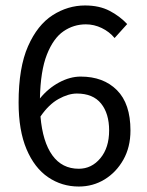

<svg xmlns="http://www.w3.org/2000/svg" viewBox="-20 -670 537 702"><path d="M261 -328Q230 -328 194 -308Q158 -288 128 -244Q136 -151 171.5 -102Q207 -53 268 -53Q315 -53 347 -91.5Q379 -130 379 -193Q379 -255 349.5 -291.5Q320 -328 261 -328ZM268 12Q206 12 156 -22Q106 -56 77 -124.5Q48 -193 48 -295Q48 -423 82.5 -501Q117 -579 172.5 -614.5Q228 -650 291 -650Q343 -650 380.5 -630.5Q418 -611 445 -582L399 -531Q380 -554 352 -567.5Q324 -581 294 -581Q249 -581 212 -555.5Q175 -530 151.5 -470.5Q128 -411 126 -310Q156 -347 196 -368.5Q236 -390 275 -390Q358 -390 407.5 -340.5Q457 -291 457 -193Q457 -132 431 -86Q405 -40 362.5 -14Q320 12 268 12Z"/></svg>

Font: .
Style: 
Weight: 400
Designer: Paul D. Hunt, Dalton Maag
Foundry: Dalton Maag Ltd
Version: Version 1.200